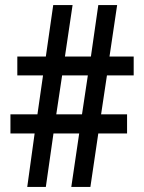

<svg xmlns="http://www.w3.org/2000/svg" viewBox="-20 -734 564 754"><path d="M400 -438H505V-512H410L440 -714H366L337 -512H235L265 -714H189L160 -512H48V-438H149L127 -285H21V-210H116L87 0H160L190 -210H291L260 0H335L366 -210H479V-285H377ZM201 -285 224 -438H325L302 -285Z"/></svg>

Font: Noto Sans Gujarati Condensed Medium
Style: Regular
Weight: 500
Width: 3
Designer: Jelle Bosma - Monotype Design Team, Universal Thirst
Foundry: Monotype Imaging Inc.
Version: Version 2.106